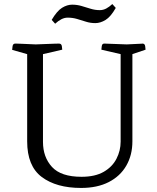

<svg xmlns="http://www.w3.org/2000/svg" viewBox="-20 -915 773 947"><path d="M271 -700Q283 -700 285 -687.5Q287 -675 287 -670L192 -648V-215Q192 -140 236.5 -91.5Q281 -43 382 -43Q449 -43 491.5 -67.5Q534 -92 554.5 -132Q575 -172 575 -216V-648L480 -670Q480 -675 482 -688Q484 -701 496 -700L605 -696Q641 -698 657.5 -698.5Q674 -699 678.5 -699.5Q683 -700 683 -700Q694 -700 696 -687.5Q698 -675 698 -670L633 -648V-218Q633 -150 603 -98Q573 -46 516.5 -17Q460 12 380 12Q258 12 186 -42Q114 -96 114 -218V-648L40 -669Q40 -674 42 -687Q44 -700 55 -700Q55 -700 60.5 -700Q66 -700 87.5 -699Q109 -698 156 -696Q226 -699 248.5 -699.5Q271 -700 271 -700ZM534 -895 551 -876Q526 -832 500.5 -816.5Q475 -801 450 -801Q426 -801 404 -808Q382 -815 360 -821.5Q338 -828 314 -828Q298 -828 282.5 -820Q267 -812 252 -798L235 -817Q261 -861 286 -876.5Q311 -892 336 -892Q360 -892 382 -885.5Q404 -879 426.5 -872Q449 -865 472 -865Q489 -865 504 -873Q519 -881 534 -895Z"/></svg>

Font: Mate SC
Style: Regular
Weight: 400
Designer: Eduardo Rodriguez Tunni
Foundry: Eduardo Rodriguez Tunni
Version: Version 1.003; ttfautohint (v1.8.4.7-5d5b);gftools[0.9.24]